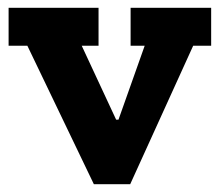

<svg xmlns="http://www.w3.org/2000/svg" viewBox="-20 -471 567 491"><path d="M520 -354H474L313 0H220L50 -354H2V-451H232V-354H189L277 -165H283L350 -354H314V-451H520Z"/></svg>

Font: Zilla Slab Bold
Style: Bold
Weight: 700
Designer: Typotheque.com
Foundry: Typotheque type foundry
Version: Version 1.1; 2017; ttfautohint (v1.6)